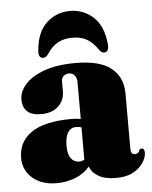

<svg xmlns="http://www.w3.org/2000/svg" viewBox="-50 -708 604 761"><g transform="rotate(-5 252.0 -328.0)"><path d="M13 -102Q13 -166 65.5 -202.2Q118 -238.5 226 -238.5Q246.5 -238.5 262 -235V-381Q262 -398.5 253.5 -408.8Q245 -419 231.5 -419Q218 -419 209.5 -411Q201 -403 201 -389.5V-351.5Q201 -314.5 176 -291.2Q151 -268 107.5 -268Q34.5 -268 34.5 -333.5Q34.5 -363.5 59.5 -392.2Q84.5 -421 135 -439.5Q185.5 -458 260.5 -458Q356.5 -458 402 -421.8Q447.5 -385.5 447.5 -319.5V-98.5Q447.5 -77.5 464.5 -77.5Q478.5 -77.5 483.5 -93.5Q486 -97.5 491.5 -97.5Q503.5 -97.5 503.5 -80Q503.5 -62 490.2 -41Q477 -20 450 -5Q423 10 381 10Q338 10 311.5 -5.5Q285 -21 277.5 -45Q256 -18.5 220.8 -4.2Q185.5 10 145.5 10Q85.5 10 49.2 -21.5Q13 -53 13 -102ZM196.5 -134Q196.5 -100 208.8 -84Q221 -68 241 -67.5Q251.5 -67.5 262 -73.5V-202Q252.5 -205 239.5 -205Q219.5 -205 208 -187Q196.5 -169 196.5 -134ZM256 -559Q224 -559 199.8 -546.2Q175.5 -533.5 156.5 -504.5Q147 -489.5 136 -489.5Q115 -489.5 118 -519Q123.5 -592.5 163 -629Q202.5 -665.5 256 -665.5Q310.5 -665.5 349.8 -629Q389 -592.5 395 -519Q397 -489.5 377 -489.5Q365.5 -489.5 356.5 -504.5Q338 -531.5 314.8 -545.2Q291.5 -559 256 -559Z"/></g></svg>

Font: Fraunces 144pt S050 Black
Style: Regular
Weight: 900
Version: Version 1.000; ttfautohint (v1.8.3)